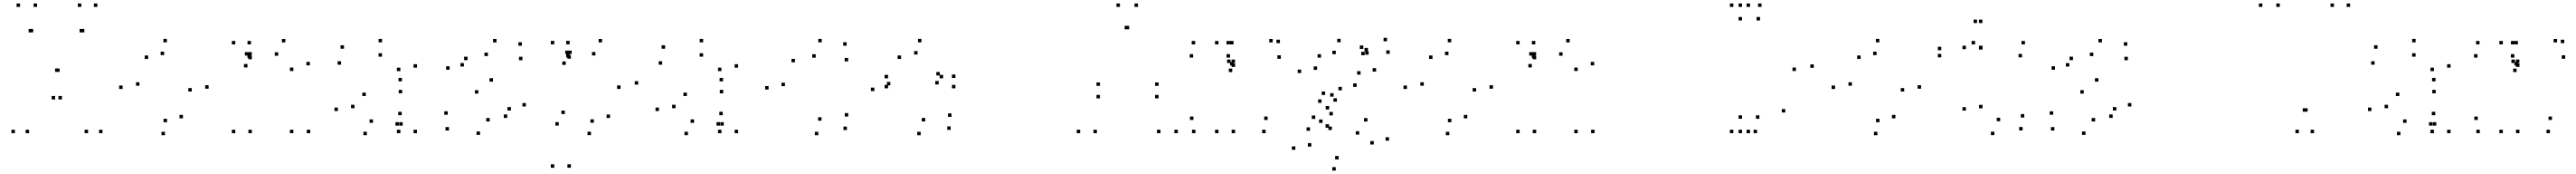

<svg xmlns="http://www.w3.org/2000/svg" viewBox="-20 -760 14920 1006"><path d="M66.2 10V-10H46.2V10ZM148.5 10V-10H128.5V10ZM165.7 -572.7V-592.7H145.7V-572.7ZM172.2 -572.7V-592.7H152.2V-572.7ZM299.3 -185V-205H279.3V-185ZM338.7 -185V-205H318.7V-185ZM461 -572.7V-592.7H441V-572.7ZM468.5 -572.7V-592.7H448.5V-572.7ZM490.2 10V-10H470.2V10ZM573.8 10V-10H553.8V10ZM544 -720V-740H524V-720ZM451 -720V-740H431V-720ZM325.2 -344.2V-364.2H305.2V-344.2ZM319.2 -344.2V-364.2H299.2V-344.2ZM194.7 -720V-740H174.7V-720ZM96 -720V-740H76V-720Z M1188.5 -247.2V-267.2H1168.5V-247.2ZM946.7 -515.3V-535.3H926.7V-515.3ZM690.2 -245.5V-265.5H670.2V-245.5ZM935.5 22V2H915.5V22ZM787.8 -264.5V-284.5H767.8V-264.5ZM838.3 -419.2V-439.2H818.3V-419.2ZM930.7 -441.3V-461.3H910.7V-441.3ZM1090.8 -230.8V-250.8H1070.8V-230.8ZM1039.8 -75.7V-95.7H1019.8V-75.7ZM947.5 -53.3V-73.3H927.5V-53.3Z M1433.8 -424.2V-444.2H1413.8V-424.2ZM1433.8 -503.3V-523.3H1413.8V-503.3ZM1343 -503.3V-523.3H1323V-503.3ZM1343 10V-10H1323V10ZM1439 10V-10H1419V10ZM1439 -417.2V-437.2H1419V-417.2ZM1775 -382.2V-402.2H1755V-382.2ZM1633 -514.8V-534.8H1613V-514.8ZM1438.5 -438.7V-458.7H1418.5V-438.7ZM1418.5 -438.7V-458.7H1398.5V-438.7ZM1413.5 -370V-390H1393.5V-370ZM1591.8 -437.8V-457.8H1571.8V-437.8ZM1679.5 -349.5V-369.5H1659.5V-349.5ZM1679.5 10V-10H1659.5V10ZM1777 10V-10H1757V10Z M2395.7 -368.8V-388.8H2375.7V-368.8ZM2193.2 -515.2V-535.2H2173.2V-515.2ZM1972.7 -478.3V-498.3H1952.7V-478.3ZM1955.7 -386V-406H1935.7V-386ZM2193 -432.3V-452.3H2173V-432.3ZM2299.2 -348.8V-368.8H2279.2V-348.8ZM2299.2 10V-10H2279.2V10ZM2395.7 10V-10H2375.7V10ZM2308.5 -289.7V-309.7H2288.5V-289.7ZM1937.3 -118V-138H1917.3V-118ZM2105.2 21.8V1.8H2085.2V21.8ZM2290.7 -33.7V-53.7H2270.7V-33.7ZM2312.7 -33.7V-53.7H2292.7V-33.7ZM2307 -93.8V-113.8H2287V-93.8ZM2140.7 -49.8V-69.8H2120.7V-49.8ZM2033.5 -134.3V-154.3H2013.5V-134.3ZM2099 -204.7V-224.7H2079V-204.7ZM2309.7 -220.5V-240.5H2289.7V-220.5Z M2584.3 -356.8V-376.8H2564.3V-356.8ZM2751 -218.8V-238.8H2731V-218.8ZM2939.7 -121V-141H2919.7V-121ZM2918.3 -78.2V-98.2H2898.3V-78.2ZM2816.8 -57.8V-77.8H2796.8V-57.8ZM2573.7 -96.5V-116.5H2553.7V-96.5ZM2580.7 -5.3V-25.3H2560.7V-5.3ZM2760.7 20.2V0.2H2740.7V20.2ZM3026.5 -144.3V-164.3H3006.5V-144.3ZM2835.7 -288V-308H2815.7V-288ZM2667.3 -375.2V-395.2H2647.3V-375.2ZM2688.5 -412.2V-432.2H2668.5V-412.2ZM2806.3 -435.8V-455.8H2786.3V-435.8ZM3006.3 -411.8V-431.8H2986.3V-411.8ZM3003 -495.8V-515.8H2983V-495.8ZM2856.2 -514.8V-534.8H2836.2V-514.8Z M3280 -427.8V-447.8H3260V-427.8ZM3280 -503.7V-523.7H3260V-503.7ZM3190.8 -503.7V-523.7H3170.8V-503.7ZM3190.8 210V190H3170.8V210ZM3287 210V190H3267V210ZM3287 -420.8V-440.8H3267V-420.8ZM3467.8 -514.8V-534.8H3447.8V-514.8ZM3291.7 -447.5V-467.5H3271.7V-447.5ZM3274.5 -447.5V-467.5H3254.5V-447.5ZM3257.2 -384.7V-404.7H3237.2V-384.7ZM3429.2 -439.3V-459.3H3409.2V-439.3ZM3574.7 -246V-266H3554.7V-246ZM3513.8 -77.8V-97.8H3493.8V-77.8ZM3420.2 -50.3V-70.3H3400.2V-50.3ZM3252 -100.7V-120.7H3232V-100.7ZM3216.8 -34V-54H3196.8V-34ZM3403.5 21.5V1.5H3383.5V21.5ZM3677 -270.7V-290.7H3657V-270.7Z M4255.7 -368.8V-388.8H4235.7V-368.8ZM4053.2 -515.2V-535.2H4033.2V-515.2ZM3832.7 -478.3V-498.3H3812.7V-478.3ZM3815.7 -386V-406H3795.7V-386ZM4053 -432.3V-452.3H4033V-432.3ZM4159.2 -348.8V-368.8H4139.2V-348.8ZM4159.2 10V-10H4139.2V10ZM4255.7 10V-10H4235.7V10ZM4168.5 -289.7V-309.7H4148.5V-289.7ZM3797.3 -118V-138H3777.3V-118ZM3965.2 21.8V1.8H3945.2V21.8ZM4150.7 -33.7V-53.7H4130.7V-33.7ZM4172.7 -33.7V-53.7H4152.7V-33.7ZM4167 -93.8V-113.8H4147V-93.8ZM4000.7 -49.8V-69.8H3980.7V-49.8ZM3893.5 -134.3V-154.3H3873.5V-134.3ZM3959 -204.7V-224.7H3939V-204.7ZM4169.7 -220.5V-240.5H4149.7V-220.5Z M4432.3 -242.3V-262.3H4412.3V-242.3ZM4720.3 22V2H4700.3V22ZM4886 -8.2V-28.2H4866V-8.2ZM4893.7 -86.2V-106.2H4873.7V-86.2ZM4739 -62.2V-82.2H4719V-62.2ZM4527 -262V-282H4507V-262ZM4585 -399.7V-419.7H4565V-399.7ZM4705.2 -426.5V-446.5H4685.2V-426.5ZM4893 -405V-425H4873V-405ZM4884.5 -495.8V-515.8H4864.5V-495.8ZM4740.3 -515.3V-535.3H4720.3V-515.3Z M5295.3 -444.7V-464.7H5275.3V-444.7ZM5424 -323.7V-343.7H5404V-323.7ZM5417.8 -271.8V-291.8H5397.8V-271.8ZM5443.3 -307.2V-327.2H5423.3V-307.2ZM5124.3 -307.2V-327.2H5104.3V-307.2ZM5124.3 -249.3V-269.3H5104.3V-249.3ZM5514.5 -249.3V-269.3H5494.5V-249.3ZM5514.5 -309.3V-329.3H5494.5V-309.3ZM5317.8 -515.3V-535.3H5297.8V-515.3ZM5045 -233.5V-253.5H5025V-233.5ZM5313.3 22V2H5293.3V22ZM5487.2 -9.3V-29.3H5467.2V-9.3ZM5491.7 -84.3V-104.3H5471.7V-84.3ZM5339.7 -58V-78H5319.7V-58ZM5137.7 -266.5V-286.5H5117.7V-266.5ZM5199.7 -419.3V-439.3H5179.7V-419.3Z M6572 -720V-740H6552V-720ZM6467.5 -720V-740H6447.5V-720ZM6237.2 10V-10H6217.2V10ZM6334.2 10V-10H6314.2V10ZM6514.8 -590.7V-610.7H6494.8V-590.7ZM6521 -590.7V-610.7H6501V-590.7ZM6702.2 10V-10H6682.2V10ZM6803 10V-10H6783V10ZM6691.3 -191.3V-211.3H6671.3V-191.3ZM6691.3 -263.5V-283.5H6671.3V-263.5ZM6351.8 -263.5V-283.5H6331.8V-263.5ZM6351.8 -191.3V-211.3H6331.8V-191.3Z M7038.5 -503.3V-523.3H7018.5V-503.3ZM7038.5 10V-10H7018.5V10ZM7134.7 10V-10H7114.7V10ZM7134.7 -373.2V-393.2H7114.7V-373.2ZM7125.8 -381.2V-401.2H7105.8V-381.2ZM7125.8 -503.3V-523.3H7105.8V-503.3ZM7311.5 10V-10H7291.5V10ZM7323.2 -66.3V-86.3H7303.2V-66.3ZM6893.3 -66.3V-86.3H6873.3V-66.3ZM6905 10V-10H6885V10ZM7105.2 -427V-447H7085.2V-427ZM7105.2 -503.3V-523.3H7085.2V-503.3ZM6903.3 -503.3V-523.3H6883.3V-503.3ZM6891.7 -427V-447H6871.7V-427ZM7394.3 -510.5V-530.5H7374.3V-510.5ZM7352.5 -514.8V-534.8H7332.5V-514.8ZM7134.2 -395.7V-415.7H7114.2V-395.7ZM7108.3 -395.7V-415.7H7088.3V-395.7ZM7118.3 -343.3V-363.3H7098.3V-343.3ZM7399.7 -420.3V-440.3H7379.7V-420.3Z M7951.5 -346.2V-366.2H7931.5V-346.2ZM7908.5 -443.8V-463.8H7888.5V-443.8ZM7904.3 -463V-483H7884.3V-463ZM7746.2 -515.7V-535.7H7726.2V-515.7ZM7517.3 -337.7V-357.7H7497.3V-337.7ZM7724.5 -172V-192H7704.5V-172ZM7885.7 -440.7V-460.7H7865.7V-440.7ZM8030.3 -448.8V-468.8H8010.3V-448.8ZM8014.8 -521.3V-541.3H7994.8V-521.3ZM7877.3 -477.2V-497.2H7857.3V-477.2ZM7635.5 -165.2V-185.2H7615.5V-165.2ZM7599 -72.3V-92.3H7579V-72.3ZM7695.2 -8.3V-28.3H7675.2V-8.3ZM7853.8 18.5V-1.5H7833.8V18.5ZM7938 75.7V55.7H7918V75.7ZM7734.3 161.8V141.8H7714.3V161.8ZM7576.2 87.5V67.5H7556.2V87.5ZM7678.8 -21.8V-41.8H7658.8V-21.8ZM7641.2 -49.3V-69.3H7621.2V-49.3ZM7568.7 -3.8V-23.8H7548.7V-3.8ZM7483.7 106.3V86.3H7463.7V106.3ZM7717.8 226.2V206.2H7697.8V226.2ZM8026.3 53.3V33.3H8006.3V53.3ZM7901.5 -57.3V-77.3H7881.5V-57.3ZM7701 -92.8V-112.8H7681V-92.8ZM7679.7 -127V-147H7659.7V-127ZM7705.3 -201.2V-221.2H7685.3V-201.2ZM7656.3 -210.8V-230.8H7636.3V-210.8ZM7838.8 -257.8V-277.8H7818.8V-257.8ZM7753.3 -237.8V-257.8H7733.3V-237.8ZM7609.8 -356V-376H7589.8V-356ZM7632.5 -426.7V-446.7H7612.5V-426.7ZM7718 -446.7V-466.7H7698V-446.7ZM7861.5 -328.5V-348.5H7841.5V-328.5Z M8628.5 -247.2V-267.2H8608.5V-247.2ZM8386.7 -515.3V-535.3H8366.7V-515.3ZM8130.2 -245.5V-265.5H8110.2V-245.5ZM8375.5 22V2H8355.5V22ZM8227.8 -264.5V-284.5H8207.8V-264.5ZM8278.3 -419.2V-439.2H8258.3V-419.2ZM8370.7 -441.3V-461.3H8350.7V-441.3ZM8530.8 -230.8V-250.8H8510.8V-230.8ZM8479.8 -75.7V-95.7H8459.8V-75.7ZM8387.5 -53.3V-73.3H8367.5V-53.3Z M8873.8 -424.2V-444.2H8853.8V-424.2ZM8873.8 -503.3V-523.3H8853.8V-503.3ZM8783 -503.3V-523.3H8763V-503.3ZM8783 10V-10H8763V10ZM8879 10V-10H8859V10ZM8879 -417.2V-437.2H8859V-417.2ZM9215 -382.2V-402.2H9195V-382.2ZM9073 -514.8V-534.8H9053V-514.8ZM8878.5 -438.7V-458.7H8858.5V-438.7ZM8858.5 -438.7V-458.7H8838.5V-438.7ZM8853.5 -370V-390H8833.5V-370ZM9031.8 -437.8V-457.8H9011.8V-437.8ZM9119.5 -349.5V-369.5H9099.5V-349.5ZM9119.5 10V-10H9099.5V10ZM9217 10V-10H9197V10Z M10117.7 -720V-740H10097.7V-720ZM10021 -720V-740H10001V-720ZM10021 10V-10H10001V10ZM10117.7 10V-10H10097.7V10ZM10071.3 -641.8V-661.8H10051.3V-641.8ZM10175.5 -641.8V-661.8H10155.5V-641.8ZM10383.7 -349.5V-369.5H10363.7V-349.5ZM10321.8 -109.7V-129.7H10301.8V-109.7ZM10171.8 -73.3V-93.3H10151.8V-73.3ZM10071.3 -73.3V-93.3H10051.3V-73.3ZM10071.3 10V-10H10051.3V10ZM10158.3 10V-10H10138.3V10ZM10487 -367.8V-387.8H10467V-367.8ZM10184.3 -720V-740H10164.3V-720ZM10071.3 -720V-740H10051.3V-720Z M11108.5 -247.2V-267.2H11088.5V-247.2ZM10866.7 -515.3V-535.3H10846.7V-515.3ZM10610.2 -245.5V-265.5H10590.2V-245.5ZM10855.5 22V2H10835.5V22ZM10707.8 -264.5V-284.5H10687.8V-264.5ZM10758.3 -419.2V-439.2H10738.3V-419.2ZM10850.7 -441.3V-461.3H10830.7V-441.3ZM11010.8 -230.8V-250.8H10990.8V-230.8ZM10959.8 -75.7V-95.7H10939.8V-75.7ZM10867.5 -53.3V-73.3H10847.5V-53.3Z M11368.3 -120.5V-140.5H11348.3V-120.5ZM11533 21.5V1.5H11513V21.5ZM11696.7 -5.8V-25.8H11676.7V-5.8ZM11706.2 -80.5V-100.5H11686.2V-80.5ZM11566.8 -59.2V-79.2H11546.8V-59.2ZM11464.5 -133.7V-153.7H11444.5V-133.7ZM11464.5 -475.7V-495.7H11444.5V-475.7ZM11368.3 -475.7V-495.7H11348.3V-475.7ZM11463.8 -473.5V-493.5H11443.8V-473.5ZM11463.8 -626.8V-646.8H11443.8V-626.8ZM11432.7 -626.8V-646.8H11412.7V-626.8ZM11225.5 -469.7V-489.7H11205.5V-469.7ZM11225.5 -428.3V-448.3H11205.5V-428.3ZM11693.2 -428.3V-448.3H11673.2V-428.3ZM11710.2 -503.3V-523.3H11690.2V-503.3ZM11421.3 -503.3V-523.3H11401.3V-503.3Z M11884.3 -356.8V-376.8H11864.3V-356.8ZM12051 -218.8V-238.8H12031V-218.8ZM12239.7 -121V-141H12219.7V-121ZM12218.3 -78.2V-98.2H12198.3V-78.2ZM12116.8 -57.8V-77.8H12096.8V-57.8ZM11873.7 -96.5V-116.5H11853.7V-96.5ZM11880.7 -5.3V-25.3H11860.7V-5.3ZM12060.7 20.2V0.2H12040.7V20.2ZM12326.5 -144.3V-164.3H12306.5V-144.3ZM12135.7 -288V-308H12115.7V-288ZM11967.3 -375.2V-395.2H11947.3V-375.2ZM11988.5 -412.2V-432.2H11968.5V-412.2ZM12106.3 -435.8V-455.8H12086.3V-435.8ZM12306.3 -411.8V-431.8H12286.3V-411.8ZM12303 -495.8V-515.8H12283V-495.8ZM12156.2 -514.8V-534.8H12136.2V-514.8Z M13297.2 10V-10H13277.2V10ZM13384.8 10V-10H13364.8V10ZM13593.8 -720V-740H13573.8V-720ZM13500.2 -720V-740H13480.2V-720ZM13347.7 -114.2V-134.2H13327.7V-114.2ZM13339.2 -114.2V-134.2H13319.2V-114.2ZM13186.3 -720V-740H13166.3V-720ZM13085.5 -720V-740H13065.5V-720Z M14175.7 -368.8V-388.8H14155.7V-368.8ZM13973.2 -515.2V-535.2H13953.2V-515.2ZM13752.7 -478.3V-498.3H13732.7V-478.3ZM13735.7 -386V-406H13715.7V-386ZM13973 -432.3V-452.3H13953V-432.3ZM14079.2 -348.8V-368.8H14059.2V-348.8ZM14079.2 10V-10H14059.2V10ZM14175.7 10V-10H14155.7V10ZM14088.5 -289.7V-309.7H14068.5V-289.7ZM13717.3 -118V-138H13697.3V-118ZM13885.2 21.8V1.8H13865.2V21.8ZM14070.7 -33.7V-53.7H14050.7V-33.7ZM14092.7 -33.7V-53.7H14072.7V-33.7ZM14087 -93.8V-113.8H14067V-93.8ZM13920.7 -49.8V-69.8H13900.7V-49.8ZM13813.5 -134.3V-154.3H13793.5V-134.3ZM13879 -204.7V-224.7H13859V-204.7ZM14089.7 -220.5V-240.5H14069.7V-220.5Z M14478.5 -503.3V-523.3H14458.5V-503.3ZM14478.5 10V-10H14458.5V10ZM14574.7 10V-10H14554.7V10ZM14574.7 -373.2V-393.2H14554.7V-373.2ZM14565.8 -381.2V-401.2H14545.8V-381.2ZM14565.8 -503.3V-523.3H14545.8V-503.3ZM14751.5 10V-10H14731.5V10ZM14763.2 -66.3V-86.3H14743.2V-66.3ZM14333.3 -66.3V-86.3H14313.3V-66.3ZM14345 10V-10H14325V10ZM14545.2 -427V-447H14525.2V-427ZM14545.2 -503.3V-523.3H14525.2V-503.3ZM14343.3 -503.3V-523.3H14323.3V-503.3ZM14331.7 -427V-447H14311.7V-427ZM14834.3 -510.5V-530.5H14814.3V-510.5ZM14792.5 -514.8V-534.8H14772.5V-514.8ZM14574.2 -395.7V-415.7H14554.2V-395.7ZM14548.3 -395.7V-415.7H14528.3V-395.7ZM14558.3 -343.3V-363.3H14538.3V-343.3ZM14839.7 -420.3V-440.3H14819.7V-420.3Z"/></svg>

Font: Monaspace Argon Dots Var
Style: Regular
Weight: 400
Designer: Riley Cran and the Lettermatic Team
Version: Version 1.100 (Monaspace Argon Dots)